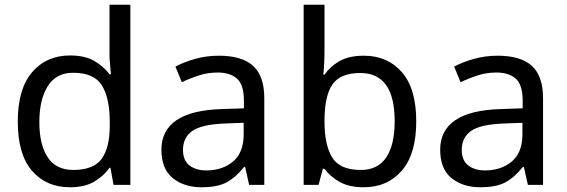

<svg xmlns="http://www.w3.org/2000/svg" viewBox="-20 -780 2392 810"><path d="M275 10Q175 10 115 -59.5Q55 -129 55 -267Q55 -405 115.5 -475.5Q176 -546 276 -546Q338 -546 377.5 -523Q417 -500 442 -467H448Q447 -480 444.5 -505.5Q442 -531 442 -546V-760H530V0H459L446 -72H442Q418 -38 378 -14Q338 10 275 10ZM289 -63Q374 -63 408.5 -109.5Q443 -156 443 -250V-266Q443 -366 410 -419.5Q377 -473 288 -473Q217 -473 181.5 -416.5Q146 -360 146 -265Q146 -169 181.5 -116Q217 -63 289 -63Z M903 -545Q1001 -545 1048 -502Q1095 -459 1095 -365V0H1031L1014 -76H1010Q975 -32 936.5 -11Q898 10 830 10Q757 10 709 -28.5Q661 -67 661 -149Q661 -229 724 -272.5Q787 -316 918 -320L1009 -323V-355Q1009 -422 980 -448Q951 -474 898 -474Q856 -474 818 -461.5Q780 -449 747 -433L720 -499Q755 -518 803 -531.5Q851 -545 903 -545ZM929 -259Q829 -255 790.5 -227Q752 -199 752 -148Q752 -103 779.5 -82Q807 -61 850 -61Q918 -61 963 -98.5Q1008 -136 1008 -214V-262Z M1349 -575Q1349 -541 1347.5 -511.5Q1346 -482 1344 -465H1349Q1372 -499 1412 -522Q1452 -545 1515 -545Q1615 -545 1675.5 -475.5Q1736 -406 1736 -268Q1736 -130 1675 -60Q1614 10 1515 10Q1452 10 1412 -13Q1372 -36 1349 -68H1342L1324 0H1261V-760H1349ZM1500 -472Q1415 -472 1382 -423Q1349 -374 1349 -271V-267Q1349 -168 1381.5 -115.5Q1414 -63 1502 -63Q1574 -63 1609.5 -116Q1645 -169 1645 -269Q1645 -472 1500 -472Z M2079 -545Q2177 -545 2224 -502Q2271 -459 2271 -365V0H2207L2190 -76H2186Q2151 -32 2112.5 -11Q2074 10 2006 10Q1933 10 1885 -28.5Q1837 -67 1837 -149Q1837 -229 1900 -272.5Q1963 -316 2094 -320L2185 -323V-355Q2185 -422 2156 -448Q2127 -474 2074 -474Q2032 -474 1994 -461.5Q1956 -449 1923 -433L1896 -499Q1931 -518 1979 -531.5Q2027 -545 2079 -545ZM2105 -259Q2005 -255 1966.5 -227Q1928 -199 1928 -148Q1928 -103 1955.5 -82Q1983 -61 2026 -61Q2094 -61 2139 -98.5Q2184 -136 2184 -214V-262Z"/></svg>

Font: Noto Sans Tai Viet
Style: Regular
Weight: 400
Designer: Monotype Design Team
Foundry: Monotype Imaging Inc.
Version: Version 2.003; ttfautohint (v1.8.4.7-5d5b)